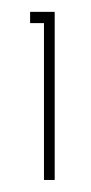

<svg xmlns="http://www.w3.org/2000/svg" viewBox="-20 -770 153 324"><path d="M72.3 -466.3H54.2V-731H30.8V-750H72.3Z"/></svg>

Font: Spartan MB Thin
Style: Regular
Weight: 100
Designer: Matt Bailey, Mirko Velimirovic
Foundry: Matt Bailey
Version: Version 1.005